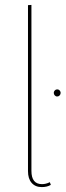

<svg xmlns="http://www.w3.org/2000/svg" viewBox="-20 -753 267 782"><path d="M94 -56V-732L108 -733V-57Q108 -3 151 -3Q167 -3 183 -11L187 0Q172 9 150 9Q124 9 109 -8Q94 -25 94 -56ZM227 -375Q227 -369 223 -364.5Q219 -360 213 -360Q207 -360 203 -364.5Q199 -369 199 -375Q199 -380 203 -384.5Q207 -389 213 -389Q219 -389 223 -384.5Q227 -380 227 -375Z"/></svg>

Font: Fira Sans Compressed Hair
Style: Regular
Weight: 100
Width: 1
Designer: bBox Type GmbH & Carrois Corporate GbR & Edenspiekermann AG
Foundry: bBox Type GmbH & Carrois Corporate GbR & Edenspiekermann AG
Version: Version 4.301